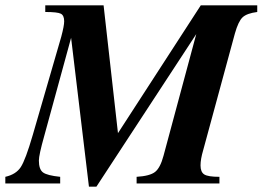

<svg xmlns="http://www.w3.org/2000/svg" viewBox="-54 -689 986 721"><path d="M912 -669V-644Q873 -639 857 -624Q841 -609 828 -563L709 -125Q699 -91 699 -68Q699 -43 713 -34Q727 -25 770 -25V0H459V-25Q509 -28 528.5 -43.5Q548 -59 560 -104L683 -561L308 12H280L213 -547L112 -178Q92 -107 92 -86Q92 -53 107.5 -41.5Q123 -30 172 -25V0H-34V-25Q6 -34 24 -61.5Q42 -89 69 -182L176 -551Q187 -592 187 -609Q187 -631 174.5 -637.5Q162 -644 116 -644V-669H335L389 -189L700 -669Z"/></svg>

Font: STIX MathJax Alphabets
Style: Bold Italic
Weight: 700
Italic angle: -16.33°
Designer: MicroPress Inc., with final additions and corrections provided by Coen Hoffman, Elsevier (retired)
Version: Version 1.1.1